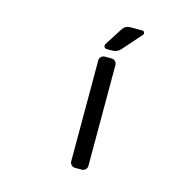

<svg xmlns="http://www.w3.org/2000/svg" viewBox="-134 -1139 1269 1254"><g transform="rotate(15 500.0 -512.0)"><path d="M481.4 -21.5Q467.8 -21.5 457.5 -31.7Q447.3 -42 447.3 -56.6V-738.3Q447.3 -752.9 457.5 -763.2Q467.8 -773.4 481.4 -773.4H528.3Q543 -773.4 553.2 -763.2Q563.5 -752.9 563.5 -738.3V-56.6Q563.5 -42 553.2 -31.7Q543 -21.5 528.3 -21.5ZM541 -972.7Q559.6 -1002 594.7 -1002H674.8Q684.6 -1002 688.5 -993.2Q690.4 -989.3 690.4 -985.4Q690.4 -980.5 686.5 -975.6L576.2 -850.6Q553.7 -824.2 518.6 -824.2H481.4Q469.7 -824.2 463.9 -834Q461.9 -838.9 461.9 -843.8Q461.9 -848.6 464.8 -853.5Z"/></g></svg>

Font: Gen Jyuu Gothic L Monospace Medium
Style: Regular
Weight: 500
Designer: [Source Han Sans]
Ryoko NISHIZUKA  (kana & ideographs); Paul D. Hunt (Latin, Greek & Cyrillic); Wenlong ZHANG  (bopomofo
Version: Version 1.002.20150607